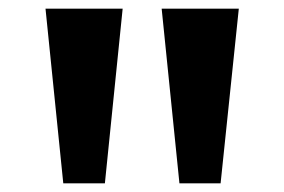

<svg xmlns="http://www.w3.org/2000/svg" viewBox="-20 -890 656 443"><path d="M263 -870 222 -467H126L85 -870ZM531 -870 489 -467H394L353 -870Z"/></svg>

Font: Martel Heavy
Style: Regular
Weight: 900
Designer: Dan Reynolds
Foundry: Dan Reynolds
Version: Version 1.001; ttfautohint (v1.1) -l 5 -r 5 -G 72 -x 0 -D la